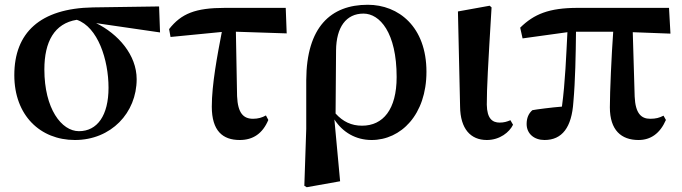

<svg xmlns="http://www.w3.org/2000/svg" viewBox="-20 -571 2859 805"><path d="M311 -21C238 -21 166 -115 166 -280C166 -396 208 -473 302 -488C390 -458 435 -321 435 -203C435 -87 388 -21 311 -21ZM651 -435 647 -544 370 -540C147 -536 40 -433 40 -256C40 -87 149 16 294 16C446 16 553 -98 553 -239C553 -341 475 -429 383 -474Z M969 -438 1182 -431 1178 -538H923C799 -538 740 -514 689 -449L695 -416L910 -437C891 -338 868 -217 868 -124C868 -22 914 16 985 16C1041 16 1081 -11 1105 -68L1095 -87C1079 -78 1062 -73 1041 -73C1001 -73 977 -96 974 -168Z M1389 -360C1390 -457 1431 -514 1504 -514C1572 -514 1643 -435 1643 -248C1643 -112 1586 -44 1498 -44C1453 -44 1418 -61 1387 -95ZM1264 -31 1256 208 1266 214 1406 189 1382 -70C1417 -16 1472 16 1538 16C1661 16 1768 -90 1768 -270C1768 -459 1651 -551 1522 -551C1367 -551 1265 -458 1264 -235Z M2021 16C2076 16 2116 -17 2131 -48L2120 -67C2106 -61 2093 -57 2075 -57C2045 -57 2022 -73 2021 -132C2021 -203 2026 -292 2041 -540L2033 -547L1900 -523L1909 -124C1910 -31 1953 16 2021 16Z M2633 -436 2791 -430 2785 -538H2402C2282 -538 2219 -512 2161 -455L2171 -410L2359 -436C2354 -341 2350 -227 2336 -124C2296 -121 2226 -112 2212 -109C2196 -95 2188 -76 2188 -51C2188 -10 2220 16 2263 16C2337 16 2377 -37 2384 -143C2392 -232 2394 -343 2395 -438H2551C2544 -341 2537 -187 2537 -121C2537 -25 2585 16 2657 16C2708 16 2747 -11 2772 -68L2762 -86C2744 -77 2730 -73 2706 -73C2668 -73 2644 -96 2641 -166Z"/></svg>

Font: Noto Serif CJK JP
Style: Bold
Weight: 700
Designer: Ryoko NISHIZUKA 西塚涼子 (kana & ideographs); Frank Grießhammer (Latin, Greek & Cyrillic); Wenlong ZHANG 张文龙 (bopomofo); San
Foundry: Adobe Systems Incorporated
Version: Version 1.000;PS 1;hotconv 16.6.53;makeotf.lib2.5.65590